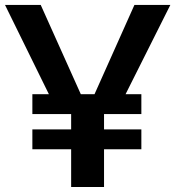

<svg xmlns="http://www.w3.org/2000/svg" viewBox="-37 -747 701 767"><path d="M527.7 -370.7V-291.2H92.3V-370.7ZM527.7 -230.1V-150.6H92.3V-230.1ZM-17 -727.3H125.7L309.7 -317.5H316.8L500 -727.3H643.5L429 -299.7H378.6V0H247.2V-299.7H193.2Z"/></svg>

Font: Riot Sans
Style: Regular
Weight: 400
Designer: Rasmus Andersson
Foundry: rsms
Version: Version 3.005